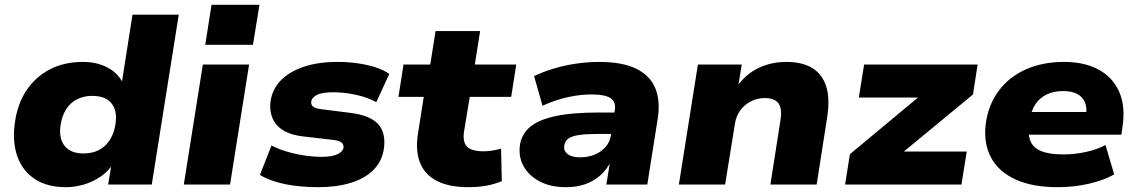

<svg xmlns="http://www.w3.org/2000/svg" viewBox="-20 -766 4714 797"><path d="M254 11Q176 11 125 -22.5Q74 -56 52.5 -115.5Q31 -175 41 -251Q51 -332 89 -389.5Q127 -447 187 -478Q247 -509 324 -509Q383 -509 427.5 -485Q472 -461 491 -419H485L530 -705H722L610 0H429L443 -86H449Q429 -54 397 -32.5Q365 -11 328 0Q291 11 254 11ZM327 -129Q365 -129 393 -144.5Q421 -160 438 -188.5Q455 -217 460 -255Q467 -308 442 -338Q417 -368 363 -368Q326 -368 298 -353Q270 -338 253 -310Q236 -282 231 -243Q224 -190 249 -159.5Q274 -129 327 -129Z M832 -580 858 -746H1057L1030 -580ZM743 0 822 -498H1014L935 0Z M1302 11Q1224 11 1161.5 -2Q1099 -15 1059 -40L1107 -162Q1136 -147 1171.5 -136.5Q1207 -126 1244.5 -120.5Q1282 -115 1315 -115Q1358 -115 1380.5 -125.5Q1403 -136 1406 -153Q1407 -166 1398 -174Q1389 -182 1365 -185L1236 -200Q1162 -209 1129 -247Q1096 -285 1103 -345Q1110 -395 1145 -431.5Q1180 -468 1240 -488.5Q1300 -509 1381 -509Q1426 -509 1466.5 -503Q1507 -497 1540.5 -486Q1574 -475 1596 -459L1542 -342Q1505 -362 1457.5 -372.5Q1410 -383 1364 -383Q1317 -383 1295.5 -372Q1274 -361 1272 -344Q1270 -333 1278.5 -324.5Q1287 -316 1312 -313L1438 -297Q1515 -287 1548.5 -252Q1582 -217 1574 -152Q1567 -98 1531 -61.5Q1495 -25 1436 -7Q1377 11 1302 11Z M1925 11Q1843 11 1792.5 -15.5Q1742 -42 1723 -92Q1704 -142 1715 -211L1739 -364H1634L1655 -498H1766L1788 -637H1973L1951 -498H2123L2102 -364H1930L1906 -218Q1900 -175 1919.5 -156.5Q1939 -138 1987 -138Q2005 -138 2023.5 -141Q2042 -144 2060 -149L2063 -14Q2032 -1 1998 5Q1964 11 1925 11Z M2330 11Q2266 11 2221 -12.5Q2176 -36 2154 -75Q2132 -114 2138 -162Q2144 -207 2178.5 -237.5Q2213 -268 2283.5 -283.5Q2354 -299 2468 -299H2551L2537 -210H2462Q2413 -210 2383 -205.5Q2353 -201 2339 -190.5Q2325 -180 2322 -161Q2319 -140 2336 -126.5Q2353 -113 2389 -113Q2421 -113 2448 -124Q2475 -135 2493.5 -156Q2512 -177 2516 -205L2532 -307Q2538 -343 2514.5 -358.5Q2491 -374 2437 -374Q2388 -374 2336 -362.5Q2284 -351 2232 -327L2197 -450Q2234 -468 2279 -481.5Q2324 -495 2372.5 -502Q2421 -509 2467 -509Q2562 -509 2619.5 -481.5Q2677 -454 2699.5 -401.5Q2722 -349 2710 -272L2667 0H2497L2513 -99H2517Q2500 -63 2472.5 -38.5Q2445 -14 2409.5 -1.5Q2374 11 2330 11Z M2798 0 2877 -498H3059L3044 -405H3038Q3075 -458 3128 -483.5Q3181 -509 3245 -509Q3309 -509 3351 -484Q3393 -459 3409.5 -407.5Q3426 -356 3413 -275L3370 0H3178L3220 -269Q3225 -302 3219 -321.5Q3213 -341 3197 -350Q3181 -359 3155 -359Q3123 -359 3096.5 -345Q3070 -331 3053 -308Q3036 -285 3031 -254L2990 0Z M3488 0 3508 -126 3841 -403 3833 -361H3545L3567 -498H4038L4019 -374L3680 -94L3688 -137H3993L3971 0Z M4371 11Q4264 11 4193.5 -22Q4123 -55 4092.5 -114.5Q4062 -174 4072 -253Q4083 -332 4126 -389.5Q4169 -447 4238.5 -478Q4308 -509 4397 -509Q4482 -509 4540.5 -477Q4599 -445 4625.5 -385.5Q4652 -326 4640 -243L4635 -207H4222L4237 -301H4507L4488 -285Q4493 -319 4483.5 -341.5Q4474 -364 4451.5 -376Q4429 -388 4393 -388Q4354 -388 4325 -374Q4296 -360 4278.5 -334Q4261 -308 4255 -272L4252 -253Q4246 -211 4256.5 -182.5Q4267 -154 4300.5 -139.5Q4334 -125 4393 -125Q4442 -125 4489 -135.5Q4536 -146 4569 -164L4605 -42Q4561 -17 4499 -3Q4437 11 4371 11Z"/></svg>

Font: Nunito Sans 10pt SemiExpanded Black
Style: Italic
Weight: 900
Width: 6
Italic angle: -9°
Designer: Vernon Adams
Foundry: Vernon Adams
Version: Version 3.101;gftools[0.9.27]